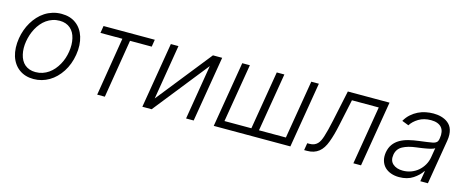

<svg xmlns="http://www.w3.org/2000/svg" viewBox="-35 -1041 3730 1542"><g transform="rotate(15 1829.5 -270.5)"><path d="M55.8 -275.2Q61.8 -311.1 74 -345.5Q86.3 -380 104.6 -410.7Q122.9 -441.4 146.7 -467.5Q170.5 -493.6 199.8 -512.6Q229 -531.6 263.5 -542.3Q297.9 -552.9 337 -552.9Q409.8 -552.9 458.1 -516.3Q482.2 -498.6 499.6 -473Q517 -447.4 527 -415.5Q536.9 -383.5 539.1 -345.7Q541.2 -307.9 534.1 -265.6Q520.6 -183.9 480.1 -121.4Q459.9 -90.2 434.8 -65.5Q409.8 -40.8 380.9 -23.8Q351.9 -6.7 319.6 2.3Q287.3 11.4 252.5 11.4Q181.1 11.4 131.7 -25.2Q107.2 -43.3 89.7 -68.9Q72.1 -94.5 62.3 -126.2Q52.6 -158 50.8 -195.5Q49 -233 55.8 -275.2ZM119.3 -156.2Q125 -131.4 136.2 -111Q147.4 -90.6 164.2 -76.3Q181.1 -62.1 203.3 -54.3Q225.5 -46.5 253.2 -46.5Q284.1 -46.5 311.3 -55.6Q338.4 -64.6 361.3 -80.6Q384.2 -96.6 402.9 -118.4Q421.5 -140.3 435.7 -165.7Q449.9 -191.1 459.2 -219.1Q468.4 -247.2 472.7 -275.2Q482.2 -335.2 470.5 -385.3Q464.8 -410.5 453.5 -430.8Q442.1 -451 425.4 -465.4Q408.7 -479.8 386.4 -487.6Q364 -495.4 336.6 -495.4Q305.4 -495.4 278.1 -486.2Q250.7 -476.9 228 -460.9Q205.3 -445 186.8 -422.9Q168.3 -400.9 154.5 -375.4Q140.6 -349.8 131.4 -321.9Q122.2 -294 117.5 -265.6Q107.6 -207.4 119.3 -156.2Z M676.8 -485.8 686.4 -545.5H1112.6L1103 -485.8H922.6L843.4 0H779.8L859 -485.8Z M1246.1 -545.5H1309.3L1234 -89.8L1596.2 -545.5H1672.9L1582 0H1518.8L1594.1 -455.6L1232.6 0H1155.2Z M1839.8 -545.5H1903.1L1822.1 -59.7H2045.8L2126.8 -545.5H2190L2109 -59.7H2332.7L2413.7 -545.5H2476.9L2386 0H1748.9Z M2510.3 -59.7H2527.3Q2550.4 -59.7 2566.6 -66.2Q2582.7 -72.8 2594.3 -84.7Q2605.8 -96.6 2613.8 -113.1Q2621.8 -129.6 2628.2 -149.9Q2636.4 -175.4 2645.1 -209.7Q2653.8 -244 2663.7 -290.1L2717.7 -545.5H3064.3L2973.4 0H2909.8L2990.8 -485.8H2767.8L2721.6 -268.8Q2712 -223 2701.9 -186.8Q2691.8 -150.6 2680.4 -120.4Q2669.4 -90.6 2654.8 -68Q2640.3 -45.5 2621.1 -30.4Q2601.9 -15.3 2577.8 -7.6Q2553.6 0 2523.1 0H2500.4Z M3138.8 -152.3Q3146 -192.8 3166 -220.3Q3186.1 -247.9 3217 -266Q3247.9 -284.1 3288 -294.2Q3328.1 -304.3 3375.4 -310Q3410.9 -314.3 3437.5 -318.2Q3464.1 -322.1 3483.3 -325.6Q3521.3 -332.7 3526.6 -363.3L3528.8 -376.1Q3533.4 -403.8 3529.1 -426.1Q3524.9 -448.5 3511.7 -464Q3498.6 -479.4 3476.6 -487.7Q3454.5 -496.1 3423.7 -496.1Q3364.7 -496.1 3321.7 -470.2Q3278.4 -443.9 3257.5 -409.1L3201.3 -430.8Q3220.5 -464.5 3246.8 -487.7Q3273.1 -511 3303.1 -525.6Q3333.1 -540.1 3365.2 -546.5Q3397.4 -552.9 3428.3 -552.9Q3443.9 -552.9 3460 -551.1Q3476.2 -549.4 3492 -545.1Q3507.8 -540.8 3522.7 -533.9Q3537.6 -527 3550.4 -516.7Q3563.2 -506.7 3573 -492.9Q3582.7 -479 3588.2 -460.9Q3593.8 -442.8 3594.8 -420.3Q3595.9 -397.7 3591.3 -370.4L3529.5 0H3466.3L3480.8 -86.3H3476.9Q3454.2 -50.1 3407.3 -18.8Q3360.1 12.4 3291.9 12.4Q3255 12.4 3224.1 1.4Q3193.2 -9.6 3172.2 -30.5Q3151.3 -51.5 3142 -82.2Q3132.8 -112.9 3138.8 -152.3ZM3224.4 -72.8Q3255 -45.5 3307.9 -45.5Q3343.8 -45.5 3376.2 -57.5Q3408.7 -69.6 3434.3 -91.4Q3459.9 -113.3 3477.3 -143.3Q3494.7 -173.3 3500.7 -209.2L3513.8 -288Q3503.9 -279.1 3476.6 -272.7Q3463.4 -269.5 3448.7 -266.9Q3433.9 -264.2 3419.6 -261.9Q3405.2 -259.6 3391.7 -257.8Q3378.2 -256 3366.8 -254.6Q3296.2 -246.1 3253.6 -222.7Q3210.6 -199.2 3202.4 -149.5Q3194.2 -99.8 3224.4 -72.8Z"/></g></svg>

Font: Inter P Light
Style: Italic
Weight: 300
Italic angle: 9.39999°
Designer: Rasmus Andersson
Foundry: rsms
Version: Version 3.018;git-588b23468